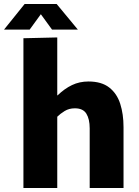

<svg xmlns="http://www.w3.org/2000/svg" viewBox="-63 -939 692 959"><path d="M54 -748 223 -752V-463H225Q259 -496 296.5 -514Q334 -532 379 -532Q444 -532 482.5 -502Q521 -472 537.5 -420.5Q554 -369 554 -304V0H385V-298Q385 -344 368.5 -371Q352 -398 311 -398Q282 -398 260 -384.5Q238 -371 223 -356V0H54ZM-43 -791 60 -919H220L326 -791H197L141 -868L85 -791Z"/></svg>

Font: Murecho
Style: Bold
Weight: 700
Designer: Neil Summerour
Foundry: Positype
Version: Version 1.010; ttfautohint (v1.8.3)